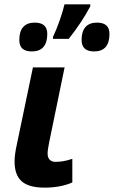

<svg xmlns="http://www.w3.org/2000/svg" viewBox="-20 -858 526 888"><path d="M47.4 -110.8Q47.4 -143.1 58.1 -190.9L132.3 -546.4H278.8L207.5 -200.2Q200.2 -165 200.2 -147.5Q200.2 -129.4 209.7 -119.4Q219.2 -109.4 236.8 -109.4Q274.4 -109.4 314.5 -123.5V-14.2Q260.3 9.8 186 9.8Q113.3 9.8 80.3 -19.5Q47.4 -48.8 47.4 -110.8ZM278.3 -837.9H397.5V-828.6Q358.9 -755.4 297.9 -678.2H225.1V-687.5Q240.2 -718.8 255.4 -761.7Q270.5 -804.7 278.3 -837.9ZM69.3 -673.3Q69.3 -712.9 87.4 -733.2Q105.5 -753.4 140.6 -753.4Q198.7 -753.4 198.7 -701.2Q198.7 -661.1 180.7 -640.6Q162.6 -620.1 127.9 -620.1Q98.1 -620.1 83.7 -633.1Q69.3 -646 69.3 -673.3ZM357.4 -673.3Q357.4 -712.9 375.5 -733.2Q393.6 -753.4 428.7 -753.4Q486.3 -753.4 486.3 -701.2Q486.3 -661.1 468.5 -640.6Q450.7 -620.1 415.5 -620.1Q386.7 -620.1 372.1 -633.1Q357.4 -646 357.4 -673.3Z"/></svg>

Font: Viking Open Sans
Style: Bold Italic
Weight: 700
Italic angle: -12°
Foundry: Ascender Corporation
Version: Version 2.000